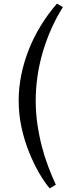

<svg xmlns="http://www.w3.org/2000/svg" viewBox="-20 -830 368 1059"><path d="M83 -276Q83 -345 97 -415Q111 -485 137.5 -553Q164 -621 203.5 -686Q243 -751 294 -810L327 -791Q290 -732 262 -668.5Q234 -605 215 -539.5Q196 -474 186.5 -407.5Q177 -341 177 -274Q177 -210 186 -147Q195 -84 210.5 -24Q226 36 246.5 90Q267 144 288 189L254 209Q226 176 196.5 125.5Q167 75 141 11Q115 -53 99 -125.5Q83 -198 83 -276Z"/></svg>

Font: Literata 18pt
Style: Italic
Weight: 400
Italic angle: -2°
Designer: Latin by Veronika Burian and Jose Scaglione. Greek by Irene Vlachou. Cyrillic by Vera Evstafieva
Foundry: TypeTogether
Version: Version 3.103;gftools[0.9.29]